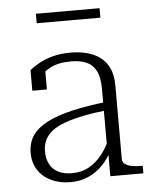

<svg xmlns="http://www.w3.org/2000/svg" viewBox="-51 -733 631 787"><g transform="rotate(-5 264.5 -340.0)"><path d="M383 -305V-271Q327 -265 283 -256Q239 -247 207 -235.5Q175 -224 154.5 -208Q134 -192 124 -171.5Q114 -151 114 -124Q114 -95 125.5 -72.5Q137 -50 160 -38Q183 -26 217 -26Q257 -26 288.5 -44Q320 -62 343 -92.5Q366 -123 380 -159L382 -106Q365 -71 339.5 -45Q314 -19 281 -4.5Q248 10 207 10Q163 10 128.5 -6.5Q94 -23 74.5 -53Q55 -83 55 -123Q55 -165 75.5 -195Q96 -225 137 -246Q178 -267 239.5 -281.5Q301 -296 383 -305ZM372 0V-109H369V-360Q369 -408 355 -434.5Q341 -461 315 -472Q289 -483 252 -483Q198 -483 164 -464Q130 -445 111 -418Q110 -426 112 -434Q114 -442 118 -449Q122 -456 128.5 -461Q135 -466 144 -467V-377H84V-462Q99 -474 122.5 -487.5Q146 -501 179 -510Q212 -519 254 -519Q288 -519 318.5 -511.5Q349 -504 373 -487Q397 -470 411 -441Q425 -412 425 -368V-66Q425 -53 436 -45Q447 -37 465 -34Q483 -31 507 -31H508V0ZM126 -690H388V-651H126Z"/></g></svg>

Font: Roboto Serif 36pt ExtraLight
Style: Regular
Weight: 250
Designer: Greg Gazdowicz
Foundry: Commercial Type
Version: Version 1.008